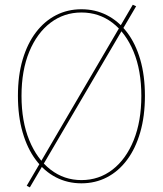

<svg xmlns="http://www.w3.org/2000/svg" viewBox="-20 -784 704 830"><path d="M568.5 -757 109 26 95.5 19 554 -763.5ZM332 8.5Q272 8.5 221.8 -17.5Q171.5 -43.5 134.8 -92.8Q98 -142 77.8 -212Q57.5 -282 57.5 -369.5Q57.5 -457.5 78 -526.8Q98.5 -596 135.5 -644.5Q172.5 -693 222.5 -718.5Q272.5 -744 332 -744Q391.5 -744 441.8 -718.5Q492 -693 529 -644.5Q566 -596 586.2 -526.8Q606.5 -457.5 606.5 -369.5Q606.5 -282 586.2 -212Q566 -142 529.2 -92.8Q492.5 -43.5 442.2 -17.5Q392 8.5 332 8.5ZM332 -5.5Q408 -5.5 466.5 -50.8Q525 -96 558 -178Q591 -260 591 -369.5Q591 -479.5 557.5 -560.5Q524 -641.5 465.8 -685.8Q407.5 -730 332 -730Q257 -730 198.5 -685.8Q140 -641.5 106.5 -560.5Q73 -479.5 73 -369.5Q73 -259.5 106.5 -177.8Q140 -96 198.5 -50.8Q257 -5.5 332 -5.5Z"/></svg>

Font: Epilogue Thin
Style: Regular
Weight: 250
Designer: Tyler Finck
Foundry: Etcetera Type Co
Version: Version 2.111